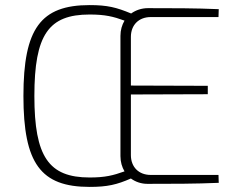

<svg xmlns="http://www.w3.org/2000/svg" viewBox="-20 -722 935 754"><path d="M572 -35C525 -35 494 -66 494 -113V-351L796 -352V-385L494 -386V-577C494 -624 525 -655 572 -655H838L839 -686C747 -690 654 -690 561 -690C536 -690 513 -682 495 -669C437 -693 402 -702 332 -702C140 -702 72 -610 72 -345C72 -80 140 12 332 12C402 12 439 3 494 -21C512 -8 534 0 559 0C653 0 747 0 839 -4L838 -35ZM115 -345C115 -586 171 -665 332 -665C393 -665 425 -657 469 -641C459 -624 453 -604 453 -581V-109C453 -86 459 -66 469 -49C424 -33 393 -25 332 -25C171 -25 115 -107 115 -345Z"/></svg>

Font: Exo 2 Extra Light
Style: Regular
Weight: 250
Designer: Natanael Gama
Version: Version 1.001;PS 001.001;hotconv 1.0.88;makeotf.lib2.5.64775